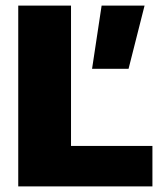

<svg xmlns="http://www.w3.org/2000/svg" viewBox="-20 -664 568 684"><path d="M45 0V-644H233V-144H523V0ZM308 -419 342 -644H495L438 -419Z"/></svg>

Font: Kanit
Style: Bold
Weight: 700
Designer: Katatrad Team
Foundry: CadsonDemak
Version: Version 2.000; ttfautohint (v1.8.3)